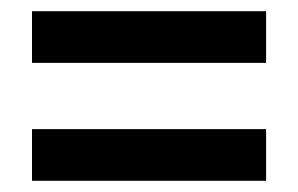

<svg xmlns="http://www.w3.org/2000/svg" viewBox="-20 -523 531 342"><path d="M37 -411V-503H454V-411ZM37 -201V-293H454V-201Z"/></svg>

Font: Noto Sans Condensed SemiBold
Style: Regular
Weight: 600
Width: 3
Designer: Monotype Design Team
Foundry: Monotype Imaging Inc.
Version: Version 2.013; ttfautohint (v1.8.4.7-5d5b)